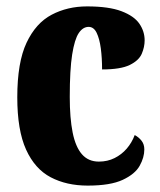

<svg xmlns="http://www.w3.org/2000/svg" viewBox="-20 -570 501 600"><path d="M254 10Q188 10 138.5 -16Q89 -42 61.5 -102.5Q34 -163 34 -266Q34 -375 63 -436.5Q92 -498 141.5 -524Q191 -550 252 -550Q320 -550 359.5 -535Q399 -520 415.5 -496Q432 -472 432 -444Q432 -423 423 -402Q414 -381 385.5 -367Q357 -353 299 -353Q299 -389 295 -419Q291 -449 282 -467.5Q273 -486 257 -486Q239 -486 226 -466.5Q213 -447 205.5 -399.5Q198 -352 198 -267Q198 -201 207 -156Q216 -111 236 -88Q256 -65 289 -65Q316 -65 338 -76Q360 -87 376 -105.5Q392 -124 401 -148Q414 -141 422.5 -130Q431 -119 431 -103Q431 -78 416.5 -52Q402 -26 363.5 -8Q325 10 254 10Z"/></svg>

Font: Noto Serif Khmer ExtraCondensed Black
Style: Regular
Weight: 900
Width: 2
Designer: Danh Hong and the Monotype Design Team
Foundry: Monotype Imaging Inc.
Version: Version 2.004